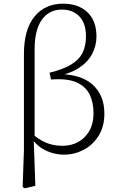

<svg xmlns="http://www.w3.org/2000/svg" viewBox="-20 -820 640 1043"><path d="M103 196 110 -5V-527Q110 -659 167 -729.5Q224 -800 323 -800Q406 -800 455 -753.5Q504 -707 504 -621Q504 -572 480.5 -527Q457 -482 406.5 -449.5Q356 -417 276 -405V-418Q413 -421 480 -363Q547 -305 547 -203Q547 -132 515.5 -82Q484 -32 434 -6Q384 20 329 20Q271 20 221 -6.5Q171 -33 139 -88H137L146 -101Q186 -64 227.5 -46Q269 -28 318 -28Q393 -28 440.5 -76Q488 -124 488 -205Q488 -262 467.5 -305.5Q447 -349 397 -372Q347 -395 257 -388L249 -425Q323 -443 366.5 -469.5Q410 -496 428.5 -533.5Q447 -571 447 -622Q447 -694 411 -731Q375 -768 316 -768Q247 -768 207.5 -713Q168 -658 168 -551V-74L163 -66L172 189L115 203Z"/></svg>

Font: Noto Serif KR ExtraLight
Style: Regular
Weight: 200
Designer: Ryoko NISHIZUKA 西塚涼子 (kana & ideographs); Frank Grießhammer (Latin, Greek & Cyrillic); Wenlong ZHANG 张文龙 (bopomofo); San
Foundry: Adobe
Version: Version 2.002-H1;hotconv 1.1.0;makeotfexe 2.6.0